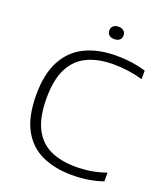

<svg xmlns="http://www.w3.org/2000/svg" viewBox="-164 -1025 978 1142"><g transform="rotate(20 325.0 -454.0)"><path d="M427 9Q320.5 9 238.8 -27.8Q157 -64.5 111.2 -147.5Q65.5 -230.5 65.5 -369Q65.5 -500 110.5 -584.2Q155.5 -668.5 238.5 -708.8Q321.5 -749 435.5 -749Q488 -749 532.5 -742.8Q577 -736.5 622.5 -723.5V-669Q578.5 -681.5 532 -688.2Q485.5 -695 437.5 -695Q340 -695 271.2 -662.2Q202.5 -629.5 166.2 -558Q130 -486.5 130 -371Q130 -249.5 167 -178Q204 -106.5 271.5 -75.8Q339 -45 430 -45Q479 -45 524.2 -52Q569.5 -59 622.5 -77V-22Q534 9 427 9ZM388 -837Q366.5 -837 354.8 -847.5Q343 -858 343 -876Q343 -893.5 354.8 -904.5Q366.5 -915.5 388 -915.5Q409.5 -915.5 421.2 -904.5Q433 -893.5 433 -876Q433 -858 421.2 -847.5Q409.5 -837 388 -837Z"/></g></svg>

Font: Encode Sans Expanded Light
Style: Regular
Weight: 300
Width: 7
Designer: Multiple Designers
Foundry: Impallari Type
Version: Version 3.000; ttfautohint (v1.8.3) -l 8 -r 50 -G 200 -x 14 